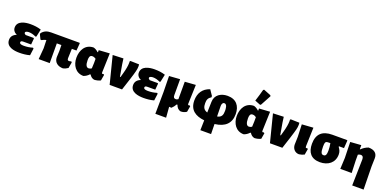

<svg xmlns="http://www.w3.org/2000/svg" viewBox="-2 -1839 6235 3086"><g transform="rotate(20 3115.0 -296.0)"><path d="M419 -141C370 -126 321 -119 273 -119C251 -119 195 -119 195 -152C195 -161 199 -168 206 -173C213 -177 225 -179 241 -179H373L382 -282L376 -292H238C221 -301 212 -311 212 -323C212 -349 256 -353 274 -353C312 -353 352 -343 395 -322L409 -329L436 -457C378 -476 315 -483 254 -483C166 -483 31 -461 31 -347C31 -324 37 -305 49 -289C60 -272 78 -258 103 -246C43 -223 13 -184 13 -128C13 -9 148 11 240 11C298 11 360 5 416 -11L432 -130Z M450 -380 487 -304 505 -302C528 -315 553 -325 579 -331L583 -190L567 0H756L755 -337H833L835 -236L830 -128C830 -37 901 7 985 7C1010 2 1037 -10 1067 -30L1085 -131L1073 -145C1058 -140 1046 -137 1035 -137C1024 -137 1017 -140 1013 -146C1008 -152 1006 -162 1006 -177L1012 -337H1091L1101 -462L1096 -471H608C542 -471 491 -452 450 -399Z M1334 9C1368 -2 1399 -22 1426 -52H1437C1457 -19 1484 1 1518 7C1556 5 1591 -3 1625 -20L1642 -120L1630 -130L1611 -127C1603 -127 1599 -134 1599 -148L1610 -477L1425 -465V-430L1417 -429C1394 -452 1367 -468 1336 -477C1193 -477 1129 -357 1129 -230C1129 -104 1200 9 1334 9ZM1362 -339C1387 -339 1405 -331 1425 -317V-244L1421 -152C1406 -141 1389 -135 1371 -135C1332 -135 1312 -175 1312 -254C1312 -290 1315 -339 1362 -339Z M2115 -437C2115 -444 2114 -456 2113 -472L1963 -476L1954 -466C1955 -461 1955 -453 1955 -442C1955 -393 1944 -328 1921 -247L1902 -179H1892L1857 -381L1844 -476L1662 -469L1781 0H1993L2057 -197C2080 -268 2095 -320 2103 -352C2111 -383 2115 -412 2115 -437Z M2542 -141C2493 -126 2444 -119 2396 -119C2374 -119 2318 -119 2318 -152C2318 -161 2322 -168 2329 -173C2336 -177 2348 -179 2364 -179H2496L2505 -282L2499 -292H2361C2344 -301 2335 -311 2335 -323C2335 -349 2379 -353 2397 -353C2435 -353 2475 -343 2518 -322L2532 -329L2559 -457C2501 -476 2438 -483 2377 -483C2289 -483 2154 -461 2154 -347C2154 -324 2160 -305 2172 -289C2183 -272 2201 -258 2226 -246C2166 -223 2136 -184 2136 -128C2136 -9 2271 11 2363 11C2421 11 2483 5 2539 -11L2555 -130Z M3115 -120 3103 -130C3096 -128 3091 -127 3086 -127C3081 -127 3078 -129 3076 -132C3073 -135 3072 -141 3072 -148L3083 -474L2898 -461V-163C2891 -158 2884 -154 2878 -152C2871 -149 2864 -148 2855 -148C2841 -148 2831 -152 2824 -161C2817 -169 2814 -183 2814 -203L2813 -202L2814 -210V-474L2629 -461L2634 -190L2630 185H2814L2800 3C2812 5 2825 6 2839 6C2864 -17 2885 -43 2902 -74H2914C2931 -26 2959 2 2998 10C3036 10 3066 1 3098 -20Z M3580 14C3757 -7 3846 -95 3846 -250C3846 -392 3772 -484 3625 -484C3513 -484 3414 -425 3412 -304L3407 -120C3340 -140 3324 -185 3324 -250C3324 -307 3336 -342 3387 -371V-395L3324 -488C3204 -449 3145 -356 3145 -232C3145 -67 3252 -1 3404 15L3400 185H3583ZM3577 -114 3574 -289C3573 -309 3577 -325 3585 -337C3592 -349 3603 -355 3616 -355C3664 -355 3667 -275 3667 -242C3667 -172 3651 -128 3577 -114Z M4076 9C4110 -2 4141 -22 4168 -52H4179C4199 -19 4226 1 4260 7C4298 5 4333 -3 4367 -20L4384 -120L4372 -130L4353 -127C4345 -127 4341 -134 4341 -148L4352 -477L4167 -465V-430L4159 -429C4136 -452 4109 -468 4078 -477C3935 -477 3871 -357 3871 -230C3871 -104 3942 9 4076 9ZM4163 -526 4177 -536C4204 -584 4236 -643 4272 -712L4265 -728L4142 -777L4127 -768C4112 -709 4092 -641 4067 -564ZM4104 -339C4129 -339 4147 -331 4167 -317V-244L4163 -152C4148 -141 4131 -135 4113 -135C4074 -135 4054 -175 4054 -254C4054 -290 4057 -339 4104 -339Z M4857 -437C4857 -444 4856 -456 4855 -472L4705 -476L4696 -466C4697 -461 4697 -453 4697 -442C4697 -393 4686 -328 4663 -247L4644 -179H4634L4599 -381L4586 -476L4404 -469L4523 0H4735L4799 -197C4822 -268 4837 -320 4845 -352C4853 -383 4857 -412 4857 -437Z M5021 7C5052 3 5081 -6 5110 -20L5127 -120L5115 -130C5108 -128 5103 -127 5098 -127C5093 -127 5089 -129 5087 -134C5085 -138 5084 -145 5084 -155L5094 -474L4900 -461L4908 -249L4904 -118C4904 -49 4950 7 5021 7Z M5380 12C5517 12 5624 -66 5624 -207C5624 -256 5609 -286 5580 -325L5583 -334H5668L5677 -462L5672 -472H5418C5252 -472 5160 -393 5160 -224C5160 -78 5228 12 5380 12ZM5343 -241C5343 -269 5345 -289 5348 -302C5351 -315 5357 -323 5366 -328C5375 -332 5389 -334 5409 -334H5435C5443 -292 5447 -251 5447 -210C5447 -175 5443 -151 5436 -136C5428 -121 5415 -114 5396 -114C5376 -114 5362 -123 5355 -142C5347 -160 5343 -193 5343 -241Z M5921 0 5913 -210V-311C5929 -320 5945 -325 5960 -325C5991 -325 6007 -305 6007 -264L5997 185H6192L6185 -210L6189 -346C6190 -389 6178 -421 6152 -444C6125 -467 6087 -478 6037 -478C5994 -463 5955 -439 5920 -404H5913V-474L5728 -461L5735 -190L5726 0Z"/></g></svg>

Font: Luna Sans Black
Style: Regular
Weight: 900
Designer: Juan Pablo del Peral
Foundry: Huerta Tipografica
Version: Version 2.001; ttfautohint (v1.5)